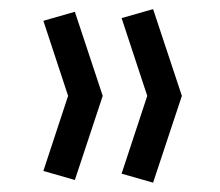

<svg xmlns="http://www.w3.org/2000/svg" viewBox="-20 -427 478 417"><path d="M244.1 -49.8 299.8 -218.8 244.1 -387.7 312.5 -407.2 375 -218.8 312.5 -30.3ZM74.2 -55.7 127.9 -218.8 74.2 -381.8 142.6 -401.4 203.1 -218.8 142.6 -36.1Z"/></svg>

Font: Sudo Var
Style: Regular
Weight: 400
Monospace: yes
Designer: Jens Kutilek
Foundry: Jens Kutilek
Version: Version 0.065;FEAKit 1.0